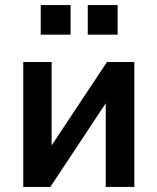

<svg xmlns="http://www.w3.org/2000/svg" viewBox="-20 -739 622 759"><path d="M72 0V-494H184V-128H160L403 -494H511V0H398V-367H422L179 0ZM327 -602V-719H445V-602ZM141 -602V-719H259V-602Z"/></svg>

Font: Nunito Sans 10pt SemiCondensed
Style: Bold
Weight: 700
Width: 4
Designer: Vernon Adams
Foundry: Vernon Adams
Version: Version 3.101;gftools[0.9.27]